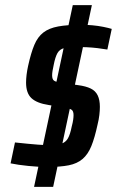

<svg xmlns="http://www.w3.org/2000/svg" viewBox="-20 -716 453 744"><path d="M164 -69Q147 -69 128 -70Q109 -71 89.5 -73Q70 -75 52.5 -77.5Q35 -80 21 -83L38 -164Q66 -161 87 -159Q108 -157 127 -155.5Q146 -154 166 -154Q200 -154 217 -159Q234 -164 243 -179.5Q252 -195 258 -226Q262 -241 263.5 -251.5Q265 -262 265 -270Q265 -286 257 -291Q249 -296 232 -299L169 -309Q123 -316 102 -335.5Q81 -355 81 -396Q81 -410 83 -426.5Q85 -443 89 -461Q100 -511 113 -542Q126 -573 148 -590Q170 -607 205.5 -613.5Q241 -620 295 -620Q316 -620 338 -618Q360 -616 380 -612Q400 -608 413 -604L396 -524Q379 -527 358 -529.5Q337 -532 316 -533Q295 -534 279 -534Q245 -534 228 -529.5Q211 -525 202.5 -510Q194 -495 188 -464Q185 -451 183.5 -441Q182 -431 182 -424Q182 -408 190 -403Q198 -398 214 -396L283 -386Q313 -382 331.5 -373Q350 -364 358.5 -346.5Q367 -329 367 -302Q367 -288 365 -270.5Q363 -253 358 -233Q347 -182 334 -150Q321 -118 300 -100Q279 -82 246.5 -75.5Q214 -69 164 -69ZM112 8 262 -696H336L186 8Z"/></svg>

Font: Saira Condensed Medium
Style: Italic
Weight: 500
Width: 3
Italic angle: -12°
Designer: Hector Gatti with collaboration of the Omnibus-Type team
Foundry: Omnibus-Type
Version: Version 1.101